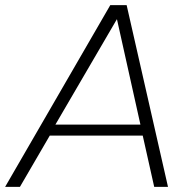

<svg xmlns="http://www.w3.org/2000/svg" viewBox="-48 -732 740 752"><path d="M610 0H556L511 -201H147L30 0H-28L384 -712H448ZM502 -244 410 -657 169 -244Z"/></svg>

Font: Creato Display Light
Style: Italic
Weight: 300
Italic angle: -10°
Version: Version 1.000